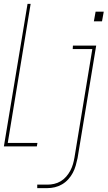

<svg xmlns="http://www.w3.org/2000/svg" viewBox="-24 -755 555 990"><path d="M-4 0 118 -735H134L16 -18H169L166 0ZM460 -645 469 -695H511L502 -645ZM168 215V197H221Q238 197 255.5 193Q273 189 289 179.5Q305 170 317.5 155.5Q330 141 338.5 125Q347 109 352 92Q357 75 360 57L452 -502H351L352 -520H472L376 60Q372 79 366.5 98.5Q361 118 351.5 136Q342 154 328 169.5Q314 185 296 195.5Q278 206 258.5 210.5Q239 215 220 215Z"/></svg>

Font: Iosevka SS04 Thin
Style: Italic
Weight: 100
Italic angle: -9°
Monospace: yes
Designer: Belleve Invis
Foundry: Belleve Invis
Version: Version 19.0.0; ttfautohint (v1.8.4)